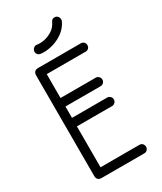

<svg xmlns="http://www.w3.org/2000/svg" viewBox="-210 -920 840 996"><g transform="rotate(-30 210.0 -422.0)"><path d="M346 -51Q357 -51 364 -43.5Q371 -36 371 -25Q371 -15 364 -7.5Q357 0 346 0H91Q62 0 62 -29V-630Q62 -659 91 -659H346Q357 -659 364 -652Q371 -645 371 -634Q371 -623 364 -616Q357 -609 346 -609H113V-466H324Q334 -466 341.5 -458.5Q349 -451 349 -440Q349 -430 341.5 -422.5Q334 -415 324 -415H113V-347H324Q334 -347 341.5 -339.5Q349 -332 349 -322Q349 -311 341.5 -303.5Q334 -296 324 -296H113V-51ZM272 -828Q279 -846 298 -844Q308 -843 314.5 -834.5Q321 -826 320 -816Q320 -812 319 -809Q302 -772 269.5 -750Q237 -728 201.5 -720Q166 -712 139 -716Q128 -717 121.5 -725Q115 -733 116 -744Q118 -755 126 -761.5Q134 -768 144 -767Q165 -763 190.5 -768.5Q216 -774 238 -788.5Q260 -803 272 -828Z"/></g></svg>

Font: Libertine Sup
Style: Regular
Weight: 400
Designer: Bastien Sozeau
Foundry: NBR — Bastien Sozeau
Version: Version 2.003; ttfautohint (v1.8.4.7-5d5b);gftools[0.9.33]